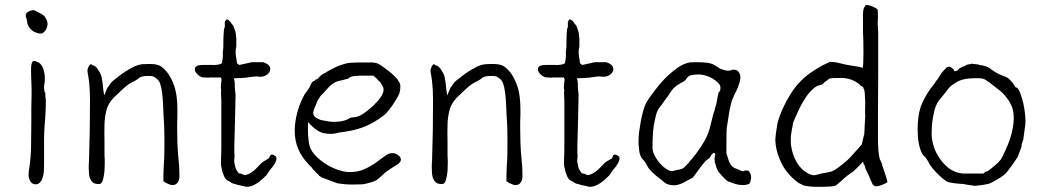

<svg xmlns="http://www.w3.org/2000/svg" viewBox="-20 -715 4075 751"><path d="M84 -641.6Q82 -645.5 81.1 -649.4Q79.1 -659.2 85.9 -666Q92.8 -672.9 112.3 -675.8Q117.2 -673.8 138.7 -662.1Q149.4 -656.2 153.3 -652.3Q157.2 -647.5 161.6 -638.7Q166 -629.9 166 -622.1Q166 -609.4 158.2 -596.7Q149.4 -585 142.6 -584Q135.7 -583 128.9 -585Q122.1 -586.9 116.2 -589.4Q110.4 -591.8 103.5 -597.7Q96.7 -603.5 93.3 -609.4Q89.8 -615.2 87.9 -620.1Q85.9 -632.8 84 -641.6ZM157.2 -351.6V-341.8V-340.8L159.2 -324.2V-315.4Q159.2 -285.2 157.2 -259.8L154.3 -220.7Q152.3 -194.3 152.3 -164.1V-66.4Q152.3 -56.6 151.4 -43.9Q150.4 -31.2 146.5 -19.5Q143.6 -8.8 135.7 -1Q129.9 5.9 119.1 5.9Q105.5 5.9 98.6 -5.9Q91.8 -18.6 91.8 -30.3Q91.8 -44.9 94.7 -58.6Q101.6 -105.5 101.6 -149.4Q101.6 -194.3 102.5 -241.2Q102.5 -266.6 102.5 -291Q103.5 -316.4 103.5 -342.8V-370.1L101.6 -423.8V-451.2Q101.6 -459 104.5 -468.8Q107.4 -476.6 114.3 -476.6H119.1L124 -472.7Q127 -471.7 129.9 -471.7L130.9 -470.7Q138.7 -465.8 143.6 -458Q148.4 -449.2 151.4 -439Q154.3 -428.7 155.3 -417V-396.5L152.3 -378.9V-377.9V-370.1Q152.3 -368.2 153.3 -362.3Q153.3 -355.5 157.2 -351.6Z M619.1 -5.9Q619.1 -40 620.1 -57.6L622.1 -91.8Q623 -108.4 623 -143.6V-178.7Q623 -202.1 622.1 -222.7Q621.1 -244.1 619.1 -275.4Q618.2 -305.7 616.2 -331.1Q614.3 -356.4 610.4 -374Q606.4 -391.6 600.6 -399.4Q596.7 -405.3 585 -413.1Q579.1 -418 560.5 -418Q535.2 -418 525.4 -411.1Q512.7 -400.4 497.1 -393.6Q479.5 -384.8 460.9 -367.2Q443.4 -350.6 424.8 -333Q403.3 -309.6 397.5 -288.1Q388.7 -255.9 388.7 -225.6Q387.7 -191.4 388.7 -162.1Q388.7 -132.8 388.7 -108.4Q388.7 -104.5 389.6 -91.8Q389.6 -80.1 389.6 -73.2Q389.6 -59.6 388.7 -45.9Q386.7 -25.4 381.8 -8.8Q377 4.9 367.2 4.9Q350.6 4.9 343.8 -1Q336.9 -6.8 333 -15.6Q329.1 -23.4 328.1 -35.2Q327.1 -46.9 327.1 -58.6Q327.1 -65.4 327.1 -71.3Q328.1 -78.1 328.1 -84Q330.1 -143.6 331.1 -203.6Q332 -263.7 332 -324.2Q332 -341.8 331.1 -359.4Q329.1 -392.6 328.1 -397.5Q327.1 -406.2 325.2 -418Q322.3 -431.6 322.3 -435.5Q322.3 -441.4 322.3 -443.4Q323.2 -445.3 326.2 -453.1Q327.1 -458 331.1 -460.9Q333 -463.9 336.9 -463.9Q339.8 -460.9 342.8 -459H345.7L347.7 -458Q357.4 -454.1 367.2 -436.5Q375 -424.8 377.9 -411.1Q379.9 -399.4 381.8 -386.7Q382.8 -372.1 384.8 -359.4L387.7 -341.8L394.5 -358.4Q397.5 -369.1 404.3 -377Q411.1 -386.7 416 -393.6Q420.9 -398.4 432.6 -407.2Q444.3 -417 458 -426.8Q471.7 -436.5 486.3 -444.8Q501 -453.1 507.8 -456.1Q521.5 -461.9 536.1 -463.9Q550.8 -464.8 565.4 -464.8Q594.7 -464.8 608.4 -456.1Q623 -447.3 638.7 -425.8Q654.3 -401.4 662.1 -377Q669.9 -351.6 671.9 -327.1Q673.8 -308.6 673.8 -289.1Q673.8 -282.2 673.8 -266.6Q672.9 -249 672.9 -219.7Q672.9 -196.3 673.8 -159.7Q674.8 -123 678.7 -86.9Q681.6 -62.5 681.6 -37.1Q681.6 -29.3 681.6 -20.5Q680.7 -12.7 677.7 -5.9Q674.8 1 668.9 4.9Q661.1 9.8 651.4 8.8Q647.5 8.8 632.8 2Q628.9 1 626 -2Q619.1 -5.9 619.1 -5.9ZM668.9 4.9ZM416 -393.6Z M863.3 -635.7 864.3 -638.7Q864.3 -638.7 867.2 -638.7Q873 -638.7 878.9 -631.8Q881.8 -628.9 882.8 -627Q884.8 -623 889.6 -618.2Q893.6 -614.3 897.5 -600.6Q901.4 -590.8 902.3 -584L904.3 -564.5V-533.2Q899.4 -512.7 903.3 -492.2Q905.3 -478.5 906.2 -474.6V-473.6Q906.2 -466.8 911.1 -463.9Q915 -460 920.9 -461.9L964.8 -471.7Q988.3 -471.7 1009.8 -471.7V-470.7V-471.7Q1038.1 -461.9 1037.1 -444.3Q1036.1 -427.7 1017.6 -418.9Q1006.8 -414.1 996.1 -415Q980.5 -417 968.8 -415L940.4 -411.1Q922.9 -409.2 900.4 -409.2L894.5 -408.2L896.5 -402.3Q898.4 -396.5 898.4 -385.7Q898.4 -374 898.4 -372.1L901.4 -344.7L899.4 -252Q896.5 -158.2 896.5 -142.6Q896.5 -108.4 897.5 -104.5Q897.5 -101.6 896.5 -93.8Q895.5 -83 896.5 -80.1Q897.5 -78.1 898.4 -71.3Q899.4 -63.5 902.3 -55.7V-54.7L912.1 -39.1Q914.1 -36.1 924.8 -35.2L927.7 -34.2Q931.6 -30.3 937.5 -30.3Q961.9 -32.2 995.1 -69.3Q1004.9 -80.1 1011.7 -84Q1015.6 -85.9 1020.5 -88.9Q1024.4 -91.8 1026.4 -92.8Q1030.3 -94.7 1032.2 -96.7L1033.2 -97.7V-98.6Q1036.1 -110.4 1043.9 -110.4Q1048.8 -110.4 1055.7 -105.5Q1061.5 -101.6 1061.5 -95.7Q1061.5 -87.9 1055.7 -77.1Q1048.8 -65.4 1044.9 -60.5Q1040 -55.7 1037.1 -51.8Q1034.2 -47.9 1032.2 -44.9Q1029.3 -42 1027.3 -37.1L1021.5 -29.3Q976.6 17.6 943.4 15.6Q938.5 14.6 913.1 8.8Q887.7 2.9 883.8 -1Q880.9 -3.9 872.1 -7.8Q866.2 -9.8 863.3 -14.6Q858.4 -20.5 856 -26.9Q853.5 -33.2 849.6 -44.9Q846.7 -57.6 844.7 -67.4Q843.8 -77.1 844.7 -96.7Q845.7 -116.2 845.7 -149.4V-323.2Q843.8 -354.5 844.7 -358.4L845.7 -359.4L843.8 -371.1Q844.7 -392.6 846.7 -403.3V-404.3L843.8 -412.1H803.7Q798.8 -412.1 796.9 -411.1L776.4 -412.1Q765.6 -412.1 752.9 -423.8Q741.2 -435.5 742.2 -444.3Q742.2 -460.9 772.5 -460.9Q779.3 -460.9 782.2 -460.9H810.5Q818.4 -460 831.1 -461.9Q839.8 -462.9 844.7 -465.8Q850.6 -468.8 848.6 -475.6Q848.6 -476.6 849.6 -477.5Q850.6 -480.5 850.6 -485.4Q850.6 -488.3 851.6 -490.2Q851.6 -491.2 851.6 -502V-511.7L853.5 -529.3Q853.5 -587.9 857.4 -606.4Q858.4 -607.4 859.4 -607.4Q859.4 -619.1 859.4 -627.9V-630.9H860.4Z M1200.2 -58.6Q1198.2 -61.5 1192.4 -66.4Q1190.4 -69.3 1188.5 -70.3Q1187.5 -71.3 1186.5 -72.3V-73.2Q1132.8 -127.9 1132.8 -203.1Q1132.8 -236.3 1142.1 -272Q1151.4 -307.6 1167 -337.9H1168Q1168.9 -342.8 1171.9 -347.2Q1174.8 -351.6 1177.7 -354.5L1178.7 -355.5L1190.4 -373Q1193.4 -377 1194.3 -380.9Q1196.3 -384.8 1198.2 -389.6Q1200.2 -392.6 1202.6 -395Q1205.1 -397.5 1209 -398.4L1210 -399.4H1211.9V-401.4V-403.3H1213.9H1214.8H1215.8Q1217.8 -404.3 1219.7 -405.3Q1223.6 -407.2 1226.6 -411.1Q1229.5 -415 1233.4 -418Q1237.3 -420.9 1241.2 -424.8Q1252.9 -428.7 1260.7 -435.5Q1283.2 -448.2 1300.8 -456.1Q1318.4 -462.9 1337.9 -467.8Q1348.6 -469.7 1357.4 -469.7Q1366.2 -469.7 1377 -470.7H1424.8Q1430.7 -470.7 1438.5 -470.7Q1445.3 -469.7 1454.1 -467.8Q1460.9 -465.8 1473.6 -457Q1486.3 -448.2 1500 -437.5Q1513.7 -426.8 1525.4 -415Q1536.1 -404.3 1538.1 -398.4L1539.1 -397.5Q1545.9 -388.7 1545.9 -377.9Q1545.9 -356.4 1540 -344.7Q1534.2 -332 1522.5 -314.5Q1517.6 -306.6 1513.2 -300.3Q1508.8 -293.9 1502.9 -287.1Q1498 -280.3 1493.2 -274.9Q1488.3 -269.5 1481.4 -263.7Q1445.3 -236.3 1411.1 -221.7Q1377 -207 1332 -200.2L1305.7 -196.3Q1289.1 -191.4 1276.4 -191.4Q1246.1 -191.4 1229.5 -200.2Q1211.9 -209 1193.4 -228.5L1188.5 -233.4L1184.6 -238.3V-231.4V-225.6V-203.1Q1184.6 -187.5 1186.5 -170.9Q1187.5 -154.3 1192.4 -139.6Q1199.2 -121.1 1216.8 -103.5Q1234.4 -85.9 1256.3 -72.3Q1278.3 -58.6 1301.8 -50.8Q1326.2 -42 1347.7 -42Q1380.9 -42 1406.2 -53.7Q1431.6 -65.4 1452.1 -80.1Q1461.9 -87.9 1470.7 -94.2Q1479.5 -100.6 1487.3 -105.5Q1500 -116.2 1515.6 -116.2Q1525.4 -116.2 1537.1 -108.4Q1547.9 -100.6 1547.9 -90.8V-87.9Q1545.9 -81.1 1541 -77.1Q1534.2 -71.3 1528.3 -67.4H1527.3Q1516.6 -60.5 1505.4 -53.2Q1494.1 -45.9 1484.4 -38.1Q1476.6 -31.2 1470.7 -25.4L1460 -15.6Q1453.1 -10.7 1446.3 -7.3Q1439.5 -3.9 1431.6 -2H1430.7Q1414.1 3.9 1397.5 5.9Q1379.9 6.8 1360.4 6.8Q1340.8 6.8 1327.1 5.4Q1313.5 3.9 1299.8 2L1273.4 -7.8Q1259.8 -12.7 1240.2 -20.5Q1238.3 -20.5 1237.3 -21.5Q1236.3 -22.5 1234.4 -23.4V-24.4H1233.4Q1229.5 -26.4 1228.5 -27.3L1227.5 -28.3V-29.3Q1223.6 -34.2 1219.7 -37.1Q1215.8 -40 1212.9 -43.9Q1210 -47.9 1206.1 -50.8Q1203.1 -53.7 1200.2 -58.6ZM1216.8 -307.6Q1214.8 -302.7 1210 -292Q1205.1 -279.3 1205.1 -273.4Q1205.1 -262.7 1215.8 -254.9Q1224.6 -249 1236.3 -245.1H1237.3Q1251 -242.2 1264.6 -240.2Q1278.3 -238.3 1286.1 -238.3Q1295.9 -238.3 1312.5 -240.2Q1329.1 -243.2 1336.9 -247.1H1337.9Q1347.7 -253.9 1352.5 -254.9Q1357.4 -255.9 1367.2 -256.8Q1381.8 -257.8 1401.4 -270.5Q1419.9 -283.2 1437.5 -299.3Q1455.1 -315.4 1467.8 -333Q1480.5 -350.6 1480.5 -365.2Q1480.5 -371.1 1475.6 -378.9Q1471.7 -386.7 1466.8 -394.5L1464.8 -395.5V-396.5Q1460.9 -397.5 1460 -400.4Q1457 -404.3 1454.1 -406.2V-407.2Q1449.2 -411.1 1447.3 -413.1L1442.4 -417V-418L1441.4 -418.9H1440.4H1439.5H1384.8Q1377 -418.9 1369.1 -418Q1353.5 -417 1343.8 -409.2Q1340.8 -407.2 1338.9 -406.2Q1337.9 -406.2 1337.9 -406.2Q1335.9 -406.2 1333 -405.3L1319.3 -401.4Q1307.6 -399.4 1298.8 -396.5Q1290 -393.6 1283.2 -388.7Q1276.4 -383.8 1269.5 -377.9Q1262.7 -371.1 1254.9 -362.3Q1247.1 -353.5 1243.2 -348.6Q1237.3 -343.8 1232.4 -337.9V-336.9Q1229.5 -332 1225.6 -327.1Q1220.7 -320.3 1216.8 -307.6Z M1960.9 -5.9Q1960.9 -40 1961.9 -57.6L1963.9 -91.8Q1964.8 -108.4 1964.8 -143.6V-178.7Q1964.8 -202.1 1963.9 -222.7Q1962.9 -244.1 1960.9 -275.4Q1960 -305.7 1958 -331.1Q1956.1 -356.4 1952.1 -374Q1948.2 -391.6 1942.4 -399.4Q1938.5 -405.3 1926.8 -413.1Q1920.9 -418 1902.3 -418Q1877 -418 1867.2 -411.1Q1854.5 -400.4 1838.9 -393.6Q1821.3 -384.8 1802.7 -367.2Q1785.2 -350.6 1766.6 -333Q1745.1 -309.6 1739.3 -288.1Q1730.5 -255.9 1730.5 -225.6Q1729.5 -191.4 1730.5 -162.1Q1730.5 -132.8 1730.5 -108.4Q1730.5 -104.5 1731.4 -91.8Q1731.4 -80.1 1731.4 -73.2Q1731.4 -59.6 1730.5 -45.9Q1728.5 -25.4 1723.6 -8.8Q1718.8 4.9 1709 4.9Q1692.4 4.9 1685.5 -1Q1678.7 -6.8 1674.8 -15.6Q1670.9 -23.4 1669.9 -35.2Q1668.9 -46.9 1668.9 -58.6Q1668.9 -65.4 1668.9 -71.3Q1669.9 -78.1 1669.9 -84Q1671.9 -143.6 1672.9 -203.6Q1673.8 -263.7 1673.8 -324.2Q1673.8 -341.8 1672.9 -359.4Q1670.9 -392.6 1669.9 -397.5Q1668.9 -406.2 1667 -418Q1664.1 -431.6 1664.1 -435.5Q1664.1 -441.4 1664.1 -443.4Q1665 -445.3 1668 -453.1Q1668.9 -458 1672.9 -460.9Q1674.8 -463.9 1678.7 -463.9Q1681.6 -460.9 1684.6 -459H1687.5L1689.5 -458Q1699.2 -454.1 1709 -436.5Q1716.8 -424.8 1719.7 -411.1Q1721.7 -399.4 1723.6 -386.7Q1724.6 -372.1 1726.6 -359.4L1729.5 -341.8L1736.3 -358.4Q1739.3 -369.1 1746.1 -377Q1752.9 -386.7 1757.8 -393.6Q1762.7 -398.4 1774.4 -407.2Q1786.1 -417 1799.8 -426.8Q1813.5 -436.5 1828.1 -444.8Q1842.8 -453.1 1849.6 -456.1Q1863.3 -461.9 1877.9 -463.9Q1892.6 -464.8 1907.2 -464.8Q1936.5 -464.8 1950.2 -456.1Q1964.8 -447.3 1980.5 -425.8Q1996.1 -401.4 2003.9 -377Q2011.7 -351.6 2013.7 -327.1Q2015.6 -308.6 2015.6 -289.1Q2015.6 -282.2 2015.6 -266.6Q2014.6 -249 2014.6 -219.7Q2014.6 -196.3 2015.6 -159.7Q2016.6 -123 2020.5 -86.9Q2023.4 -62.5 2023.4 -37.1Q2023.4 -29.3 2023.4 -20.5Q2022.5 -12.7 2019.5 -5.9Q2016.6 1 2010.7 4.9Q2002.9 9.8 1993.2 8.8Q1989.3 8.8 1974.6 2Q1970.7 1 1967.8 -2Q1960.9 -5.9 1960.9 -5.9ZM2010.7 4.9ZM1757.8 -393.6Z M2205.1 -635.7 2206.1 -638.7Q2206.1 -638.7 2209 -638.7Q2214.8 -638.7 2220.7 -631.8Q2223.6 -628.9 2224.6 -627Q2226.6 -623 2231.4 -618.2Q2235.4 -614.3 2239.3 -600.6Q2243.2 -590.8 2244.1 -584L2246.1 -564.5V-533.2Q2241.2 -512.7 2245.1 -492.2Q2247.1 -478.5 2248 -474.6V-473.6Q2248 -466.8 2252.9 -463.9Q2256.8 -460 2262.7 -461.9L2306.6 -471.7Q2330.1 -471.7 2351.6 -471.7V-470.7V-471.7Q2379.9 -461.9 2378.9 -444.3Q2377.9 -427.7 2359.4 -418.9Q2348.6 -414.1 2337.9 -415Q2322.3 -417 2310.5 -415L2282.2 -411.1Q2264.6 -409.2 2242.2 -409.2L2236.3 -408.2L2238.3 -402.3Q2240.2 -396.5 2240.2 -385.7Q2240.2 -374 2240.2 -372.1L2243.2 -344.7L2241.2 -252Q2238.3 -158.2 2238.3 -142.6Q2238.3 -108.4 2239.3 -104.5Q2239.3 -101.6 2238.3 -93.8Q2237.3 -83 2238.3 -80.1Q2239.3 -78.1 2240.2 -71.3Q2241.2 -63.5 2244.1 -55.7V-54.7L2253.9 -39.1Q2255.9 -36.1 2266.6 -35.2L2269.5 -34.2Q2273.4 -30.3 2279.3 -30.3Q2303.7 -32.2 2336.9 -69.3Q2346.7 -80.1 2353.5 -84Q2357.4 -85.9 2362.3 -88.9Q2366.2 -91.8 2368.2 -92.8Q2372.1 -94.7 2374 -96.7L2375 -97.7V-98.6Q2377.9 -110.4 2385.7 -110.4Q2390.6 -110.4 2397.5 -105.5Q2403.3 -101.6 2403.3 -95.7Q2403.3 -87.9 2397.5 -77.1Q2390.6 -65.4 2386.7 -60.5Q2381.8 -55.7 2378.9 -51.8Q2376 -47.9 2374 -44.9Q2371.1 -42 2369.1 -37.1L2363.3 -29.3Q2318.4 17.6 2285.2 15.6Q2280.3 14.6 2254.9 8.8Q2229.5 2.9 2225.6 -1Q2222.7 -3.9 2213.9 -7.8Q2208 -9.8 2205.1 -14.6Q2200.2 -20.5 2197.8 -26.9Q2195.3 -33.2 2191.4 -44.9Q2188.5 -57.6 2186.5 -67.4Q2185.5 -77.1 2186.5 -96.7Q2187.5 -116.2 2187.5 -149.4V-323.2Q2185.5 -354.5 2186.5 -358.4L2187.5 -359.4L2185.5 -371.1Q2186.5 -392.6 2188.5 -403.3V-404.3L2185.5 -412.1H2145.5Q2140.6 -412.1 2138.7 -411.1L2118.2 -412.1Q2107.4 -412.1 2094.7 -423.8Q2083 -435.5 2084 -444.3Q2084 -460.9 2114.3 -460.9Q2121.1 -460.9 2124 -460.9H2152.3Q2160.2 -460 2172.9 -461.9Q2181.6 -462.9 2186.5 -465.8Q2192.4 -468.8 2190.4 -475.6Q2190.4 -476.6 2191.4 -477.5Q2192.4 -480.5 2192.4 -485.4Q2192.4 -488.3 2193.4 -490.2Q2193.4 -491.2 2193.4 -502V-511.7L2195.3 -529.3Q2195.3 -587.9 2199.2 -606.4Q2200.2 -607.4 2201.2 -607.4Q2201.2 -619.1 2201.2 -627.9V-630.9H2202.1Z M2643.6 -390.6Q2640.6 -389.6 2637.7 -386.7Q2635.7 -385.7 2634.8 -384.8V-385.7L2633.8 -384.8Q2632.8 -383.8 2631.8 -383.8H2630.9L2629.9 -382.8Q2624 -377.9 2618.2 -373Q2613.3 -369.1 2608.4 -362.3Q2602.5 -355.5 2599.6 -349.6Q2596.7 -344.7 2591.8 -337.9Q2585.9 -331.1 2580.1 -322.3L2572.3 -311.5Q2567.4 -303.7 2561.5 -296.9Q2550.8 -284.2 2545.9 -264.6Q2541 -245.1 2537.1 -223.6Q2534.2 -201.2 2533.2 -180.7Q2532.2 -160.2 2532.2 -146.5Q2532.2 -146.5 2532.2 -137.7Q2532.2 -133.8 2533.2 -127.9Q2534.2 -118.2 2542 -103.5Q2549.8 -89.8 2560.5 -77.1Q2572.3 -63.5 2585 -54.7Q2602.5 -43.9 2611.3 -45.9Q2618.2 -47.9 2626 -49.8Q2647.5 -52.7 2654.3 -58.6Q2661.1 -64.5 2668 -72.3Q2674.8 -78.1 2677.7 -84Q2687.5 -93.8 2702.1 -113.3Q2721.7 -138.7 2736.3 -165Q2751 -192.4 2756.8 -215.8Q2769.5 -266.6 2770.5 -270.5Q2774.4 -280.3 2774.4 -282.2L2775.4 -283.2L2776.4 -291Q2777.3 -293 2780.3 -302.7Q2782.2 -307.6 2783.2 -314.5Q2784.2 -319.3 2785.2 -326.2Q2786.1 -332 2787.1 -336.9Q2788.1 -342.8 2789.1 -347.7Q2791 -351.6 2791 -354.5H2792L2793 -355.5Q2797.9 -358.4 2797.9 -373Q2797.9 -382.8 2787.1 -392.6Q2778.3 -401.4 2765.6 -408.7Q2752.9 -416 2738.3 -419.9Q2724.6 -423.8 2712.9 -423.8Q2698.2 -423.8 2683.6 -420.9Q2669.9 -418 2661.1 -401.4Q2660.2 -401.4 2660.2 -400.4H2659.2Q2658.2 -399.4 2656.2 -397.5H2655.3Q2653.3 -395.5 2651.4 -394.5Q2646.5 -392.6 2643.6 -390.6ZM2898.4 7.8Q2894.5 8.8 2882.8 8.8Q2871.1 8.8 2857.4 4.9Q2842.8 0 2829.1 -4.9Q2819.3 -8.8 2793 -40Q2785.2 -48.8 2779.3 -69.3Q2771.5 -93.8 2777.3 -108.4Q2780.3 -114.3 2773.4 -116.2L2771.5 -117.2L2769.5 -116.2Q2764.6 -112.3 2761.7 -107.4Q2757.8 -100.6 2755.9 -97.7Q2739.3 -86.9 2735.4 -80.1Q2726.6 -70.3 2718.8 -59.6Q2707 -43 2698.7 -31.7Q2690.4 -20.5 2688.5 -19.5Q2685.5 -17.6 2652.3 0Q2644.5 3.9 2634.8 6.8Q2626 9.8 2617.2 9.8Q2590.8 9.8 2577.1 -2.9Q2571.3 -8.8 2560.5 -16.6Q2549.8 -24.4 2541 -32.2Q2532.2 -40 2524.4 -48.8Q2516.6 -56.6 2513.7 -62.5Q2509.8 -70.3 2505.9 -77.1Q2502 -83 2495.1 -90.8Q2483.4 -102.5 2480.5 -124Q2477.5 -145.5 2477.5 -161.1Q2477.5 -175.8 2479.5 -196.3Q2482.4 -217.8 2486.3 -240.2Q2490.2 -261.7 2496.1 -282.2Q2502 -302.7 2508.8 -315.4Q2519.5 -333 2539.1 -358.4Q2557.6 -383.8 2580.1 -407.2Q2602.5 -429.7 2627.9 -448.2Q2652.3 -465.8 2676.8 -470.7Q2685.5 -471.7 2692.4 -471.7Q2700.2 -471.7 2707 -471.7Q2724.6 -471.7 2744.1 -469.7Q2762.7 -467.8 2775.4 -460Q2781.2 -456.1 2788.1 -452.1Q2796.9 -445.3 2802.7 -444.3Q2808.6 -442.4 2814.5 -440.4Q2821.3 -438.5 2829.1 -438.5H2830.1Q2836.9 -438.5 2842.8 -441.4L2844.7 -442.4Q2845.7 -442.4 2849.6 -442.4H2848.6H2849.6Q2864.3 -442.4 2869.1 -433.6Q2876 -423.8 2876 -414.1Q2876 -405.3 2873 -393.6Q2867.2 -377 2866.2 -373Q2862.3 -364.3 2857.4 -353.5H2856.4Q2852.5 -343.8 2847.7 -333Q2841.8 -321.3 2838.9 -307.6Q2833 -282.2 2833 -280.3Q2824.2 -222.7 2823.2 -217.8Q2821.3 -211.9 2821.3 -152.3V-119.1Q2821.3 -111.3 2824.2 -106.4Q2825.2 -102.5 2831.1 -85Q2838.9 -61.5 2861.3 -54.7Q2868.2 -51.8 2881.8 -45.9Q2887.7 -43.9 2892.6 -47.9Q2902.3 -48.8 2904.3 -47.9H2905.3Q2907.2 -47.9 2911.1 -43Q2915 -37.1 2917 -31.2Q2918.9 -22.5 2917 -13.7Q2915 -1 2912.1 2.9Q2909.2 4.9 2898.4 7.8Z M3340.8 -67.4ZM3357.4 -74.2Q3357.4 -74.2 3357.4 -80.1L3354.5 -82L3352.5 -79.1L3348.6 -75.2Q3330.1 -54.7 3314.5 -42Q3294.9 -30.3 3273.4 -9.8Q3262.7 0 3255.9 5.4Q3249 10.7 3247.1 11.7Q3229.5 15.6 3201.2 15.6H3165Q3148.4 15.6 3124 10.7Q3122.1 8.8 3120.1 8.8Q3117.2 7.8 3110.4 3.9Q3103.5 1 3101.6 -1Q3056.6 -34.2 3034.7 -81.1Q3012.7 -127.9 3012.7 -171.9Q3012.7 -182.6 3021.5 -236.3V-235.4Q3037.1 -291 3072.3 -347.2Q3107.4 -403.3 3161.1 -437.5Q3188.5 -455.1 3197.8 -459.5Q3207 -463.9 3225.6 -472.7Q3243.2 -473.6 3264.6 -467.8Q3286.1 -461.9 3312.5 -458Q3337.9 -455.1 3351.6 -450.2L3353.5 -449.2L3354.5 -451.2Q3357.4 -461.9 3357.4 -510.7Q3357.4 -560.5 3355.5 -591.8V-616.2Q3355.5 -627.9 3355.5 -637.7Q3353.5 -680.7 3363.3 -690.4L3364.3 -691.4V-692.4Q3364.3 -693.4 3365.2 -694.3Q3366.2 -695.3 3367.2 -695.3H3368.2Q3380.9 -695.3 3394.5 -689Q3408.2 -682.6 3412.1 -678.7Q3414.1 -674.8 3414.1 -647.5Q3412.1 -618.2 3414.1 -608.4Q3415 -599.6 3415 -587.9V-414.1L3414.1 -260.7Q3414.1 -229.5 3414.1 -174.8Q3414.1 -119.1 3420.9 -93.8L3428.7 -77.1Q3428.7 -73.2 3440.4 -40Q3451.2 -7.8 3451.2 -2.9Q3449.2 0 3433.6 6.8Q3417 13.7 3407.2 13.7Q3399.4 13.7 3393.6 6.8Q3384.8 -11.7 3377 -31.2L3364.3 -57.6Q3364.3 -66.4 3357.4 -74.2ZM3355.5 -375Q3345.7 -378.9 3342.8 -383.8V-384.8H3341.8Q3311.5 -410.2 3269 -410.2Q3226.6 -410.2 3223.6 -407.2Q3216.8 -401.4 3209 -396.5Q3201.2 -391.6 3199.2 -386.7Q3197.3 -383.8 3181.6 -380.9Q3165 -376 3141.6 -347.7Q3119.1 -318.4 3101.1 -278.3Q3083 -238.3 3082 -234.4Q3082 -230.5 3077.1 -207Q3073.2 -182.6 3073.2 -175.8V-158.2Q3073.2 -145.5 3079.1 -122.1Q3093.8 -71.3 3124 -47.9Q3153.3 -24.4 3173.8 -31.2Q3193.4 -37.1 3212.9 -40Q3234.4 -43 3246.1 -50.8Q3287.1 -79.1 3305.7 -99.6Q3324.2 -120.1 3349.6 -148.4V-149.4H3350.6Q3354.5 -168 3359.4 -186.5L3360.4 -187.5L3364.3 -261.7Q3363.3 -280.3 3363.8 -292Q3364.3 -303.7 3364.3 -314.5V-315.4L3362.3 -352.5Q3361.3 -361.3 3360.4 -364.3Q3358.4 -366.2 3358.4 -367.2Q3358.4 -369.1 3356.4 -374Z M3912.1 -126Q3923.8 -151.4 3929.7 -168.9Q3937.5 -192.4 3941.4 -213.9Q3945.3 -236.3 3945.3 -252Q3945.3 -279.3 3937.5 -298.8Q3929.7 -317.4 3918 -332Q3905.3 -349.6 3888.7 -362.3Q3879.9 -369.1 3871.1 -376Q3862.3 -382.8 3852.5 -390.6Q3838.9 -400.4 3830.1 -405.3Q3821.3 -409.2 3803.7 -409.2Q3766.6 -409.2 3748 -404.3Q3728.5 -399.4 3713.9 -388.7Q3695.3 -377.9 3686.5 -364.3Q3682.6 -358.4 3660.2 -331.1Q3660.2 -331.1 3659.2 -330.1H3658.2V-329.1L3654.3 -324.2Q3650.4 -320.3 3646.5 -312.5Q3639.6 -300.8 3635.7 -285.6Q3631.8 -270.5 3628.9 -253.9Q3626 -237.3 3625 -221.2Q3624 -205.1 3624 -192.4Q3624 -171.9 3630.4 -148.4Q3636.7 -125 3650.4 -103.5Q3663.1 -82 3681.6 -65.4Q3697.3 -49.8 3721.7 -41Q3728.5 -39.1 3734.4 -38.1L3747.1 -36.1H3748H3825.2H3827.1L3828.1 -38.1Q3835.9 -44.9 3838.9 -44.4Q3841.8 -43.9 3849.6 -49.8Q3857.4 -55.7 3871.1 -67.4Q3886.7 -81.1 3893.6 -89.8Q3901.4 -100.6 3912.1 -126ZM3953.1 -89.8Q3937.5 -66.4 3931.6 -59.6Q3918.9 -41 3912.1 -35.2Q3908.2 -31.2 3894.5 -21.5Q3884.8 -15.6 3875 -9.8Q3870.1 -6.8 3860.4 -2Q3848.6 2.9 3847.7 3.9Q3826.2 8.8 3804.7 10.7Q3790 12.7 3787.1 11.7V10.7Q3786.1 10.7 3779.3 9.8L3752 5.9Q3752 4.9 3752 4.9V5.9Q3752 5.9 3752 5.9V4.9Q3747.1 4.9 3734.4 3.9Q3725.6 2.9 3715.8 2H3714.8Q3706.1 1 3696.3 -1Q3688.5 -2 3684.6 -4.9H3683.6Q3674.8 -10.7 3666 -17.6Q3655.3 -27.3 3645.5 -37.1Q3635.7 -46.9 3627 -57.6Q3616.2 -71.3 3615.2 -74.2Q3610.4 -84 3606.4 -89.8Q3603.5 -95.7 3594.7 -104.5H3595.7H3594.7Q3586.9 -112.3 3582 -125Q3577.1 -136.7 3574.2 -152.3Q3571.3 -167 3570.3 -181.6Q3569.3 -196.3 3569.3 -208Q3569.3 -236.3 3572.3 -256.8Q3575.2 -278.3 3581.1 -296.9Q3587.9 -315.4 3598.6 -335Q3614.3 -362.3 3626 -376Q3636.7 -389.6 3636.7 -390.6L3641.6 -398.4Q3646.5 -402.3 3652.3 -413.1Q3659.2 -424.8 3662.1 -428.7Q3674.8 -444.3 3678.7 -446.3V-447.3Q3682.6 -451.2 3685.5 -453.1Q3688.5 -454.1 3692.4 -454.1Q3694.3 -454.1 3698.2 -452.1H3699.2Q3710.9 -444.3 3710.9 -441.4Q3710.9 -437.5 3713.9 -436.5Q3717.8 -436.5 3719.7 -437.5L3722.7 -438.5L3723.6 -439.5H3724.6L3732.4 -447.3Q3732.4 -447.3 3736.3 -449.2Q3745.1 -454.1 3753.9 -457Q3762.7 -462.9 3766.6 -462.9Q3782.2 -464.8 3782.2 -466.8Q3783.2 -463.9 3785.2 -465.8L3786.1 -464.8H3788.1L3805.7 -462.9Q3808.6 -462.9 3809.6 -460.9H3810.5Q3826.2 -459 3834 -456.1Q3847.7 -452.1 3852.5 -447.3Q3855.5 -444.3 3872.1 -433.6Q3881.8 -427.7 3892.6 -422.9Q3913.1 -414.1 3914.1 -414.1Q3915 -414.1 3921.9 -410.2Q3926.8 -406.2 3931.6 -401.4Q3935.5 -397.5 3940.4 -391.6Q3944.3 -386.7 3949.2 -377.9L3950.2 -376L3951.2 -374H3953.1L3954.1 -373H3956.1Q3964.8 -367.2 3970.7 -350.6Q3977.5 -333 3982.4 -311.5Q3987.3 -290 3989.3 -270.5Q3991.2 -250 3991.2 -239.3Q3991.2 -227.5 3987.3 -205.1Q3984.4 -186.5 3982.4 -168Q3979.5 -164.1 3979.5 -159.2Q3978.5 -156.2 3976.6 -152.3V-151.4Q3975.6 -148.4 3975.6 -142.6Q3975.6 -139.6 3973.6 -135.7Q3961.9 -104.5 3960.9 -101.6Q3960 -100.6 3953.1 -89.8ZM3766.6 -462.9Q3766.6 -463.9 3766.6 -463.9Z"/></svg>

Font: ToneOZ-YinPZ-Tsuipita-TC
Style: Regular
Weight: 400
Designer: ÂÆ£ÂøóÂáåJeffrey Xuan(jeffreyx@gmail.com, ToneOZ.com) ÈòøÂù§(cjkFonts)
Foundry: ToneOZ
Version: Version 0.24071